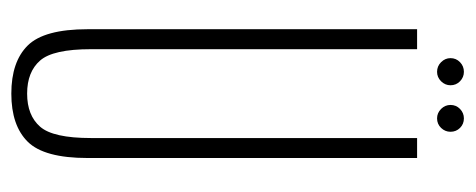

<svg xmlns="http://www.w3.org/2000/svg" viewBox="-258 -536 799 322"><g transform="rotate(90 141.0 -374.5)"><path d="M136.5 5.5Q83 5.5 55.8 -22Q28.5 -49.5 28.5 -122.5V-675H62V-128Q62 -64.5 81 -42.8Q100 -21 136.5 -21Q173 -21 192 -42.8Q211 -64.5 211 -128V-675H244.5V-122.5Q244.5 -49.5 217.2 -22Q190 5.5 136.5 5.5ZM178 -708.5Q169 -708.5 162.2 -715.2Q155.5 -722 155.5 -731Q155.5 -740.5 162.2 -747Q169 -753.5 178 -753.5Q187.5 -753.5 194 -747Q200.5 -740.5 200.5 -731Q200.5 -722 194 -715.2Q187.5 -708.5 178 -708.5ZM100 -708.5Q90.5 -708.5 83.8 -715.2Q77 -722 77 -731Q77 -740.5 83.8 -747Q90.5 -753.5 100 -753.5Q109 -753.5 115.8 -747Q122.5 -740.5 122.5 -731Q122.5 -722 115.8 -715.2Q109 -708.5 100 -708.5Z"/></g></svg>

Font: Anybody Condensed ExtraLight
Style: Regular
Weight: 200
Width: 3
Designer: Tyler Finck
Foundry: Etcetera Type Company
Version: Version 1.010; ttfautohint (v1.8.3) -l 8 -r 50 -G 200 -x 14 